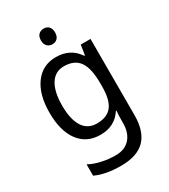

<svg xmlns="http://www.w3.org/2000/svg" viewBox="-233 -844 1045 1190"><g transform="rotate(-30 289.5 -248.5)"><path d="M414 -465H419L430 -536H500V9Q500 125 444 182.5Q388 240 272 240Q162 240 90 206V125Q127 145 175 156Q223 167 277 167Q341 167 377.5 126.5Q414 86 414 16V-5Q414 -35 417 -71H413Q361 10 258 10Q160 10 105.5 -63Q51 -136 51 -267Q51 -396 106 -471Q161 -546 257 -546Q360 -546 414 -465ZM141 -266Q141 -167 174.5 -114.5Q208 -62 273 -62Q347 -62 381 -105.5Q415 -149 415 -246V-267Q415 -376 380.5 -424Q346 -472 271 -472Q209 -472 175 -418.5Q141 -365 141 -266ZM330 -681Q330 -654 316 -639.5Q302 -625 280 -625Q258 -625 243.5 -639.5Q229 -654 229 -681Q229 -709 243.5 -723Q258 -737 280 -737Q302 -737 316 -723Q330 -709 330 -681Z"/></g></svg>

Font: Noto Sans Display
Style: Regular
Weight: 400
Designer: Monotype Design team
Foundry: Monotype Imaging Inc.
Version: Version 1.000